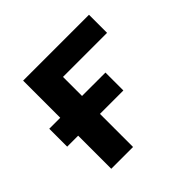

<svg xmlns="http://www.w3.org/2000/svg" viewBox="-139 -693 841 841"><g transform="rotate(-45 281.5 -273.0)"><path d="M103 0V-205H35V-316H103V-546H511V-434H238V-316H383V-205H238V0Z"/></g></svg>

Font: Noto Sans Mono SemiCondensed
Style: Bold
Weight: 700
Width: 4
Designer: Monotype Design Team
Foundry: Monotype Imaging Inc.
Version: Version 2.014